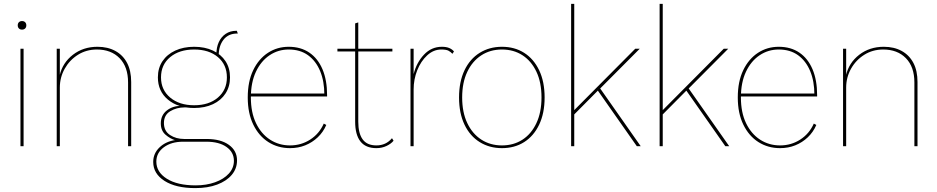

<svg xmlns="http://www.w3.org/2000/svg" viewBox="-20 -750 4806 985"><path d="M101 -500V0H85V-500ZM93 -598Q83 -598 77 -604Q71 -610 71 -620Q71 -630 77 -636Q83 -642 93 -642Q103 -642 109 -636Q115 -630 115 -620Q115 -610 109 -604Q103 -598 93 -598Z M271 0V-500H287V-360L286 -363Q301 -428 354 -469Q407 -510 480 -510Q533 -510 572 -488.5Q611 -467 632 -427Q653 -387 653 -329V0H637V-327Q637 -407 593.5 -451.5Q550 -496 477 -496Q423 -496 380 -469Q337 -442 312 -397.5Q287 -353 287 -301V0Z M1195 -592 1200 -578Q1199 -578 1198.5 -578Q1198 -578 1197 -578Q1151 -578 1126.5 -546Q1102 -514 1102 -465L1090 -470Q1090 -507 1102.5 -534Q1115 -561 1138 -576.5Q1161 -592 1192 -592Q1194 -592 1194 -592Q1194 -592 1195 -592ZM1040 -37Q1112 -37 1154 -7Q1196 23 1196 73Q1196 115 1169 147Q1142 179 1094 197Q1046 215 982 215Q882 215 824 178Q766 141 766 81Q766 37 798.5 6Q831 -25 882 -32L881 -30Q853 -38 829 -59Q805 -80 805 -117Q805 -159 835.5 -183Q866 -207 909 -207L956 -199H927Q886 -199 853.5 -179.5Q821 -160 821 -119Q821 -78 852 -57.5Q883 -37 925 -37ZM984 201Q1039 201 1083.5 185Q1128 169 1154 140.5Q1180 112 1180 75Q1180 31 1142 4Q1104 -23 1039 -23H919Q859 -23 820.5 5.5Q782 34 782 79Q782 133 836 167Q890 201 984 201ZM976 -510Q1031 -510 1072.5 -490.5Q1114 -471 1137 -436Q1160 -401 1160 -353Q1160 -306 1137 -270.5Q1114 -235 1072.5 -215.5Q1031 -196 976 -196Q893 -196 841.5 -239Q790 -282 790 -353Q790 -401 813.5 -436Q837 -471 879 -490.5Q921 -510 976 -510ZM976 -496Q900 -496 853 -457Q806 -418 806 -353Q806 -289 853 -249.5Q900 -210 976 -210Q1052 -210 1098 -249.5Q1144 -289 1144 -353Q1144 -418 1098 -457Q1052 -496 976 -496Z M1468 10Q1406 10 1357 -21Q1308 -52 1279.5 -110.5Q1251 -169 1251 -250Q1251 -332 1279 -390Q1307 -448 1354.5 -479Q1402 -510 1461 -510Q1523 -510 1567 -480Q1611 -450 1634.5 -394.5Q1658 -339 1658 -262Q1658 -261 1658 -259Q1658 -257 1658 -255H1259V-270H1651L1644 -264Q1644 -333 1622.5 -385Q1601 -437 1560.5 -466.5Q1520 -496 1461 -496Q1407 -496 1363 -466.5Q1319 -437 1293 -382Q1267 -327 1267 -250Q1267 -173 1293.5 -118Q1320 -63 1365.5 -33.5Q1411 -4 1468 -4Q1525 -4 1571.5 -34Q1618 -64 1641 -116L1654 -109Q1638 -72 1610 -45.5Q1582 -19 1546 -4.5Q1510 10 1468 10Z M1818 -635V-126Q1818 -66 1840.5 -35Q1863 -4 1911 -4Q1935 -4 1955 -13Q1975 -22 1991 -41L1999 -28Q1986 -12 1962.5 -1Q1939 10 1911 10Q1856 10 1829 -24.5Q1802 -59 1802 -126V-630ZM1993 -500V-486H1711V-500Z M2086 0V-500H2102V-370Q2117 -429 2155 -469.5Q2193 -510 2247 -510Q2270 -510 2285 -503.5Q2300 -497 2309 -486L2301 -474Q2292 -484 2280.5 -490Q2269 -496 2244 -496Q2204 -496 2171.5 -466Q2139 -436 2120.5 -389.5Q2102 -343 2102 -291V0Z M2555 -510Q2620 -510 2669 -479Q2718 -448 2746 -389.5Q2774 -331 2774 -250Q2774 -169 2746 -110.5Q2718 -52 2669 -21Q2620 10 2555 10Q2491 10 2441 -21Q2391 -52 2363 -110.5Q2335 -169 2335 -250Q2335 -331 2363 -389.5Q2391 -448 2441 -479Q2491 -510 2555 -510ZM2555 -496Q2495 -496 2449 -466Q2403 -436 2377 -381Q2351 -326 2351 -250Q2351 -174 2377 -119Q2403 -64 2449 -34Q2495 -4 2555 -4Q2615 -4 2660.5 -33.5Q2706 -63 2732 -118.5Q2758 -174 2758 -250Q2758 -327 2732 -382Q2706 -437 2660.5 -466.5Q2615 -496 2555 -496Z M3262 -500 3055 -292 3051 -289 2918 -155V-177L3239 -500ZM2926 -730V0H2910V-730ZM3055 -302 3267 0H3247L3043 -291Z M3716 -500 3509 -292 3505 -289 3372 -155V-177L3693 -500ZM3380 -730V0H3364V-730ZM3509 -302 3721 0H3701L3497 -291Z M3982 10Q3920 10 3871 -21Q3822 -52 3793.5 -110.5Q3765 -169 3765 -250Q3765 -332 3793 -390Q3821 -448 3868.5 -479Q3916 -510 3975 -510Q4037 -510 4081 -480Q4125 -450 4148.5 -394.5Q4172 -339 4172 -262Q4172 -261 4172 -259Q4172 -257 4172 -255H3773V-270H4165L4158 -264Q4158 -333 4136.5 -385Q4115 -437 4074.5 -466.5Q4034 -496 3975 -496Q3921 -496 3877 -466.5Q3833 -437 3807 -382Q3781 -327 3781 -250Q3781 -173 3807.5 -118Q3834 -63 3879.5 -33.5Q3925 -4 3982 -4Q4039 -4 4085.5 -34Q4132 -64 4155 -116L4168 -109Q4152 -72 4124 -45.5Q4096 -19 4060 -4.5Q4024 10 3982 10Z M4305 0V-500H4321V-360L4320 -363Q4335 -428 4388 -469Q4441 -510 4514 -510Q4567 -510 4606 -488.5Q4645 -467 4666 -427Q4687 -387 4687 -329V0H4671V-327Q4671 -407 4627.5 -451.5Q4584 -496 4511 -496Q4457 -496 4414 -469Q4371 -442 4346 -397.5Q4321 -353 4321 -301V0Z"/></svg>

Font: Kantumruy Pro Thin
Style: Regular
Weight: 250
Version: Version 1.002